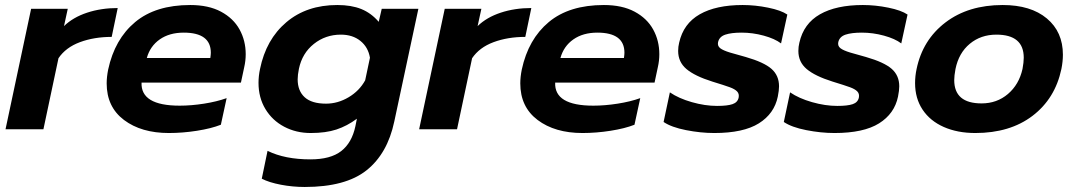

<svg xmlns="http://www.w3.org/2000/svg" viewBox="-20 -515 4281 765"><path d="M104 -480H250L235 -411Q271 -446 327 -464.5Q383 -483 449 -483L425 -368Q355 -368 298.5 -347Q242 -326 213 -283L153 0H2Z M405 -183Q405 -208 411 -238Q437 -359 518.5 -427Q600 -495 738 -495Q811 -495 860.5 -468.5Q910 -442 934.5 -397.5Q959 -353 959 -299Q959 -273 953 -247L940 -186H544Q540 -94 696 -94Q742 -94 793 -102Q844 -110 883 -124L860 -18Q822 -3 765 6Q708 15 653 15Q543 15 474 -37Q405 -89 405 -183ZM818 -284Q820 -298 820 -305Q820 -385 712 -385Q655 -385 616.5 -358Q578 -331 565 -284Z M1023 197 1046 86Q1115 120 1217 120Q1297 120 1339.5 87Q1382 54 1396 -12L1402 -42Q1363 -13 1320.5 1Q1278 15 1218 15Q1160 15 1112.5 -10Q1065 -35 1037.5 -80.5Q1010 -126 1010 -185Q1010 -212 1016 -240Q1040 -358 1121 -426.5Q1202 -495 1324 -495Q1380 -495 1419.5 -479Q1459 -463 1489 -428L1501 -480H1647L1551 -31Q1524 97 1440.5 163.5Q1357 230 1194 230Q1146 230 1099 221Q1052 212 1023 197ZM1435 -195 1454 -285Q1447 -327 1416 -352Q1385 -377 1338 -377Q1277 -377 1230.5 -340Q1184 -303 1171 -241Q1166 -216 1166 -199Q1166 -153 1194 -127.5Q1222 -102 1279 -102Q1326 -102 1369 -127.5Q1412 -153 1435 -195Z M1752 -480H1898L1883 -411Q1919 -446 1975 -464.5Q2031 -483 2097 -483L2073 -368Q2003 -368 1946.5 -347Q1890 -326 1861 -283L1801 0H1650Z M2053 -183Q2053 -208 2059 -238Q2085 -359 2166.5 -427Q2248 -495 2386 -495Q2459 -495 2508.5 -468.5Q2558 -442 2582.5 -397.5Q2607 -353 2607 -299Q2607 -273 2601 -247L2588 -186H2192Q2188 -94 2344 -94Q2390 -94 2441 -102Q2492 -110 2531 -124L2508 -18Q2470 -3 2413 6Q2356 15 2301 15Q2191 15 2122 -37Q2053 -89 2053 -183ZM2466 -284Q2468 -298 2468 -305Q2468 -385 2360 -385Q2303 -385 2264.5 -358Q2226 -331 2213 -284Z M2624 -29 2649 -147Q2684 -123 2736.5 -108Q2789 -93 2837 -93Q2878 -93 2898.5 -100Q2919 -107 2923 -126Q2926 -141 2917 -150.5Q2908 -160 2887.5 -167.5Q2867 -175 2818 -190Q2748 -212 2715 -240Q2682 -268 2682 -312Q2682 -329 2686 -345Q2703 -421 2768 -458Q2833 -495 2939 -495Q2989 -495 3040.5 -484.5Q3092 -474 3117 -457L3092 -342Q3067 -361 3023 -373Q2979 -385 2935 -385Q2894 -385 2870 -377Q2846 -369 2841 -347Q2838 -332 2849.5 -323Q2861 -314 2889 -305.5Q2917 -297 2951 -288Q3024 -267 3054 -240.5Q3084 -214 3084 -171Q3084 -155 3079 -130Q3065 -62 3003.5 -23.5Q2942 15 2826 15Q2772 15 2713.5 3.5Q2655 -8 2624 -29Z M3103 -29 3128 -147Q3163 -123 3215.5 -108Q3268 -93 3316 -93Q3357 -93 3377.5 -100Q3398 -107 3402 -126Q3405 -141 3396 -150.5Q3387 -160 3366.5 -167.5Q3346 -175 3297 -190Q3227 -212 3194 -240Q3161 -268 3161 -312Q3161 -329 3165 -345Q3182 -421 3247 -458Q3312 -495 3418 -495Q3468 -495 3519.5 -484.5Q3571 -474 3596 -457L3571 -342Q3546 -361 3502 -373Q3458 -385 3414 -385Q3373 -385 3349 -377Q3325 -369 3320 -347Q3317 -332 3328.5 -323Q3340 -314 3368 -305.5Q3396 -297 3430 -288Q3503 -267 3533 -240.5Q3563 -214 3563 -171Q3563 -155 3558 -130Q3544 -62 3482.5 -23.5Q3421 15 3305 15Q3251 15 3192.5 3.5Q3134 -8 3103 -29Z M3626 -184Q3626 -212 3632 -240Q3656 -356 3747 -425.5Q3838 -495 3975 -495Q4087 -495 4151 -441.5Q4215 -388 4215 -297Q4215 -270 4209 -240Q4184 -122 4094 -53.5Q4004 15 3866 15Q3795 15 3740.5 -9Q3686 -33 3656 -78Q3626 -123 3626 -184ZM4054 -240Q4059 -267 4059 -285Q4059 -377 3950 -377Q3888 -377 3844 -340.5Q3800 -304 3787 -240Q3782 -213 3782 -196Q3782 -103 3891 -103Q3952 -103 3996 -140.5Q4040 -178 4054 -240Z"/></svg>

Font: Prompt SemiBold
Style: Italic
Weight: 600
Italic angle: -12°
Designer: Katatrad Team
Foundry: CadsonDemak
Version: Version 1.001